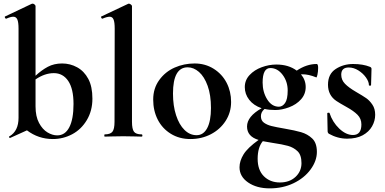

<svg xmlns="http://www.w3.org/2000/svg" viewBox="-20 -745 2100 1047"><path d="M173.8 -312V-165Q173.8 -109.9 192.9 -74.5Q211.9 -39.1 239 -22.9Q266.1 -6.8 292 -6.8Q335 -6.8 357.9 -51Q380.9 -95.2 380.9 -178Q380.9 -260.7 352.1 -303.5Q323.2 -346.2 273.7 -346.2Q224.1 -346.2 173.8 -312ZM268.1 13.2Q189.5 13.2 127 -34.2L36.1 6.8H34.2Q30.3 6.8 29.1 2.9Q27.8 -1 32.2 -2Q81.1 -30.8 81.1 -103V-588.9Q81.1 -624 74.5 -638.9Q67.9 -653.8 52.7 -653.8Q37.6 -653.8 14.2 -643.1H13.2Q9.3 -643.1 7.1 -648.4Q4.9 -653.8 6.8 -654.8L152.8 -724.1L158.2 -725.1Q163.1 -725.1 168.5 -720.5Q173.8 -715.8 173.8 -711.9V-332Q207 -362.8 241 -380.9Q274.9 -398.9 318.8 -398.9Q362.8 -398.9 400.9 -377.9Q439 -356.9 461.4 -314.9Q483.9 -272.9 483.9 -207Q483.9 -141.1 453.4 -90.1Q422.9 -39.1 373.5 -12.9Q324.2 13.2 268.1 13.2Z M550.8 -12.2Q581.5 -12.2 593 -26.6Q604.5 -41 604.5 -81.1L605.5 -588.9Q605.5 -624 599.1 -638.9Q592.8 -653.8 578.1 -653.8Q563.5 -653.8 538.6 -643.1H537.6Q534.7 -643.1 532.2 -648.4Q529.8 -653.8 531.7 -654.8L678.7 -724.1L682.6 -725.1Q687.5 -725.1 693.6 -720.5Q699.7 -715.8 699.7 -711.9V-81.1Q699.7 -41 710.7 -26.6Q721.7 -12.2 752.4 -12.2Q756.3 -12.2 756.6 -6.1Q756.8 0 752.4 0Q727.5 0 712.4 -1L651.9 -2L591.8 -1Q576.7 0 550.8 0Q548.8 0 548.8 -6.1Q548.8 -12.2 550.8 -12.2Z M1003.4 -377.9Q923.3 -377.9 923.3 -234.9Q923.3 -168 940.2 -116.5Q957 -64.9 986.1 -36.4Q1015.1 -7.8 1052.2 -7.8Q1089.4 -7.8 1109.9 -46.4Q1130.4 -85 1130.4 -156Q1130.4 -227.1 1112.3 -277.1Q1094.2 -327.1 1065.2 -352.5Q1036.1 -377.9 1003.4 -377.9ZM840.3 -92.5Q815.4 -141.1 815.4 -202.1Q815.4 -263.2 848.4 -308.6Q881.3 -354 932.4 -376.5Q983.4 -398.9 1041.3 -398.9Q1099.1 -398.9 1145.3 -369.9Q1191.4 -340.8 1215.8 -293.5Q1240.2 -246.1 1240.2 -189Q1240.2 -131.8 1210.2 -85.4Q1180.2 -39.1 1129.6 -12.9Q1079.1 13.2 1018.6 13.2Q958 13.2 911.6 -15.4Q865.2 -43.9 840.3 -92.5Z M1466.8 34.2 1413.1 24.9Q1385.3 58.1 1385 120.1Q1384.8 182.1 1418.9 216.1Q1453.1 250 1506.1 250Q1559.1 250 1591.6 219.5Q1624 189 1624 144.5Q1624 100.1 1602.5 79.6Q1581.1 59.1 1550.5 50.5Q1520 42 1466.8 34.2ZM1412.1 -294.9Q1412.1 -243.2 1437 -203.1Q1461.9 -163.1 1501 -163.1Q1520 -163.1 1534.4 -183.1Q1548.8 -203.1 1548.8 -251.7Q1548.8 -300.3 1521 -337.2Q1493.2 -374 1454.1 -374Q1412.1 -374 1412.1 -294.9ZM1707 -396Q1714.8 -396 1714.8 -375Q1714.8 -354 1710.9 -336.9Q1707 -319.8 1704.1 -323.2Q1662.1 -340.3 1628.9 -339.8H1621.1Q1647 -309.1 1647 -270.5Q1647 -231.9 1621.6 -203.4Q1596.2 -174.8 1556.2 -159.9Q1516.1 -145 1481.7 -145Q1447.3 -145 1422.9 -150.9Q1402.8 -134.8 1402.8 -111.3Q1402.8 -87.9 1419.4 -75.9Q1436 -64 1460 -57.9Q1483.9 -51.8 1535.4 -43Q1586.9 -34.2 1621.8 -24.2Q1656.7 -14.2 1682.4 10Q1708 34.2 1708 83.3Q1708 132.3 1673.6 179.2Q1639.2 226.1 1580.6 254.2Q1522 282.2 1450.9 282.2Q1379.9 282.2 1333 250Q1286.1 217.8 1286.1 167Q1286.1 132.8 1308.1 96.9Q1330.1 61 1390.1 18.1Q1327.1 -0.5 1327.1 -55.2Q1327.1 -109.9 1406.7 -154.8Q1362.8 -169.9 1338.9 -200.9Q1314.9 -231.9 1314.9 -270Q1314.9 -308.1 1341.1 -335.9Q1367.2 -363.8 1407 -378.4Q1446.8 -393.1 1486.8 -393.1Q1553.7 -393.1 1598.1 -359.9Q1651.9 -396 1707 -396Z M1904.8 -8.8Q1950.7 -8.8 1950.7 -66.4Q1950.7 -97.7 1929.7 -118.9Q1908.7 -140.1 1870.6 -161.1Q1832 -182.6 1814.5 -194.3Q1768.6 -225.1 1768.6 -283.2Q1768.6 -341.3 1810.5 -368.7Q1852.5 -396 1905.8 -396Q1959 -396 1996.6 -380.9Q2005.4 -377.9 2005.9 -370.1Q2005.9 -345.2 2004.9 -331.1L2003.4 -280.8Q2003.4 -277.8 1997.6 -277.8Q1991.7 -277.8 1991.7 -280.8Q1991.7 -299.8 1975.6 -322.5Q1959.5 -345.2 1934.1 -361.1Q1908.7 -377 1881.8 -377Q1840.8 -377 1840.8 -337.9Q1840.8 -309.1 1861.3 -288.1Q1881.8 -267.1 1920.4 -244.6Q1959 -222.2 1977.3 -209.5Q1995.6 -196.8 2010.7 -174.3Q2025.9 -151.9 2025.9 -118.9Q2025.9 -85.9 2008.8 -55.9Q1991.7 -25.9 1957.8 -7.3Q1923.8 11.2 1872.6 11.2Q1821.3 11.2 1772.5 -16.1Q1766.6 -22 1766.6 -27.8L1764.6 -127Q1764.6 -129.9 1770.3 -130.4Q1775.9 -130.9 1776.9 -128.9Q1793 -79.1 1829.8 -43.9Q1866.7 -8.8 1904.8 -8.8Z"/></svg>

Font: Cormorant-Bold
Style: Bold
Weight: 700
Designer: Christian Thalmann (Catharsis Fonts)
Version: Version 3.000